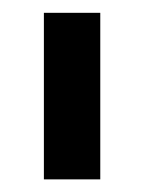

<svg xmlns="http://www.w3.org/2000/svg" viewBox="-20 -732 226 301"><path d="M48.8 -450.8V-711.9H137.2V-450.8Z"/></svg>

Font: Anaheim
Style: Regular
Weight: 400
Designer: Vernon Adams
Foundry: Vernon Adams
Version: Version 2.001